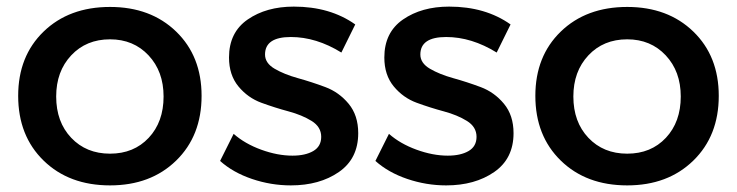

<svg xmlns="http://www.w3.org/2000/svg" viewBox="-20 -557 2230 581"><path d="M313 -536Q436 -536 513 -461.5Q590 -387 590 -267Q590 -146 513 -71Q436 4 313 4Q189 4 112 -71Q35 -146 35 -267Q35 -387 112 -461.5Q189 -536 313 -536ZM313 -438Q241 -438 195.5 -389.5Q150 -341 150 -265Q150 -188 195.5 -140Q241 -92 313 -92Q385 -92 430 -140Q475 -188 475 -265Q475 -341 429.5 -389.5Q384 -438 313 -438Z M1013 -398Q937 -445 860 -445Q782 -445 782 -392Q782 -366 811 -349Q840 -332 881.5 -320.5Q923 -309 964.5 -293.5Q1006 -278 1035 -243Q1064 -208 1064 -154Q1064 -77 1005.5 -36.5Q947 4 860 4Q800 4 742.5 -15.5Q685 -35 646 -70L687 -152Q721 -122 770.5 -104Q820 -86 865 -86Q904 -86 928 -100Q952 -114 952 -143Q952 -173 923 -191Q894 -209 853 -220Q812 -231 771 -246Q730 -261 701.5 -295.5Q673 -330 673 -383Q673 -459 729.5 -498Q786 -537 869 -537Q979 -537 1055 -483Z M1483 -398Q1407 -445 1330 -445Q1252 -445 1252 -392Q1252 -366 1281 -349Q1310 -332 1351.5 -320.5Q1393 -309 1434.5 -293.5Q1476 -278 1505 -243Q1534 -208 1534 -154Q1534 -77 1475.5 -36.5Q1417 4 1330 4Q1270 4 1212.5 -15.5Q1155 -35 1116 -70L1157 -152Q1191 -122 1240.5 -104Q1290 -86 1335 -86Q1374 -86 1398 -100Q1422 -114 1422 -143Q1422 -173 1393 -191Q1364 -209 1323 -220Q1282 -231 1241 -246Q1200 -261 1171.5 -295.5Q1143 -330 1143 -383Q1143 -459 1199.5 -498Q1256 -537 1339 -537Q1449 -537 1525 -483Z M1878 -536Q2001 -536 2078 -461.5Q2155 -387 2155 -267Q2155 -146 2078 -71Q2001 4 1878 4Q1754 4 1677 -71Q1600 -146 1600 -267Q1600 -387 1677 -461.5Q1754 -536 1878 -536ZM1878 -438Q1806 -438 1760.5 -389.5Q1715 -341 1715 -265Q1715 -188 1760.5 -140Q1806 -92 1878 -92Q1950 -92 1995 -140Q2040 -188 2040 -265Q2040 -341 1994.5 -389.5Q1949 -438 1878 -438Z"/></svg>

Font: Montserrat-Arabic
Style: Regular
Weight: 400
Designer: Mohamed Gaber
Foundry: Kief Type Foundry
Version: Version 5.008;PS 005.008;hotconv 1.0.88;makeotf.lib2.5.64775